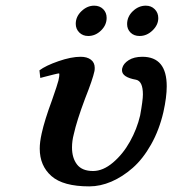

<svg xmlns="http://www.w3.org/2000/svg" viewBox="-20 -645 608 677"><path d="M428.2 -560.1Q428.2 -586.4 448.5 -605.7Q468.8 -625 494.1 -625Q513.2 -625 525.6 -612.5Q538.1 -600.1 538.1 -581.1Q538.1 -557.1 517.8 -537.6Q497.6 -518.1 472.2 -518.1Q452.6 -518.1 440.4 -530Q428.2 -542 428.2 -560.1ZM247.1 -561Q247.1 -586.4 267.3 -605.7Q287.6 -625 312 -625Q331.5 -625 343.8 -612.8Q356 -600.6 356 -582Q356 -556.6 336.2 -537.4Q316.4 -518.1 291 -518.1Q272 -518.1 259.5 -530.5Q247.1 -543 247.1 -561ZM556.2 -250Q541.5 -186.5 512.7 -135.5Q483.9 -84.5 448 -53Q412.1 -21.5 372.8 -4.6Q333.5 12.2 294.9 12.2Q202.6 12.2 161.4 -24.2Q120.1 -60.5 120.1 -121.1Q120.1 -144 127 -174.8Q137.2 -221.2 163.1 -291Q182.6 -346.7 186 -360.8Q188 -369.1 188.7 -375Q189.5 -380.9 189.2 -383.5Q189 -386.2 188 -386.2Q185.1 -386.2 168.5 -382.1Q151.9 -377.9 136.7 -374L122.1 -370.1L119.1 -397Q141.1 -413.6 186 -429.2Q231 -444.8 264.2 -444.8Q287.1 -444.8 300.5 -434.6Q314 -424.3 314 -405.8Q314 -397.9 313 -394Q307.1 -365.7 279.8 -296.9Q250.5 -218.8 240.2 -171.9Q233.9 -148.4 233.9 -125Q233.9 -87.9 251.7 -64.9Q269.5 -42 308.1 -42Q343.3 -42 378.4 -71.8Q413.6 -101.6 438.2 -145.8Q462.9 -189.9 474.1 -237.8Q483.9 -291.5 483.9 -312Q483.9 -358.4 460 -363.8Q410.2 -372.6 410.2 -397Q410.2 -401.9 411.1 -404.8Q415 -420.9 433.8 -432.9Q452.6 -444.8 481.9 -444.8Q567.9 -444.8 567.9 -340.8Q567.9 -302.7 556.2 -250Z"/></svg>

Font: Linux Libertine
Style: Bold Italic
Weight: 700
Italic angle: -11.5°
Designer: Philipp H. Poll
Foundry: Philipp H. Poll
Version: Version 4.0.5